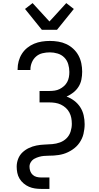

<svg xmlns="http://www.w3.org/2000/svg" viewBox="-20 -1008 640 1243"><path d="M247 215Q226 215 206 212Q186 209 167.5 201Q149 193 133 179.5Q117 166 106.5 148.5Q96 131 92 111Q88 91 88 71Q88 45 97.5 20.5Q107 -4 125.5 -21.5Q144 -39 167.5 -50Q191 -61 216 -66Q241 -71 267 -72Q293 -73 318.5 -75Q344 -77 368.5 -86Q393 -95 411 -113Q429 -131 437 -156Q445 -181 445 -206Q445 -226 441.5 -244.5Q438 -263 429 -280Q420 -297 405.5 -310Q391 -323 374 -331Q357 -339 338 -342Q319 -345 300 -345H236V-419H300Q317 -419 334 -421.5Q351 -424 366 -431.5Q381 -439 394 -450.5Q407 -462 415 -477Q423 -492 426 -508.5Q429 -525 429 -542Q429 -568 421.5 -593Q414 -618 396 -636Q378 -654 353 -661.5Q328 -669 303 -669Q279 -669 255.5 -663.5Q232 -658 214 -642.5Q196 -627 186.5 -604.5Q177 -582 177 -559V-555H94V-561Q94 -587 101 -612.5Q108 -638 122 -660Q136 -682 156.5 -698.5Q177 -715 201 -725Q225 -735 251 -739Q277 -743 303 -743Q330 -743 357.5 -738.5Q385 -734 409.5 -722.5Q434 -711 454.5 -692Q475 -673 488 -649Q501 -625 506.5 -598Q512 -571 512 -544Q512 -518 507 -493Q502 -468 488.5 -446.5Q475 -425 454.5 -409Q434 -393 411 -383Q438 -373 461 -355.5Q484 -338 499.5 -314Q515 -290 521.5 -261.5Q528 -233 528 -204Q528 -188 526 -172.5Q524 -157 520.5 -141.5Q517 -126 510 -111Q503 -96 494 -83Q485 -70 473.5 -59Q462 -48 448.5 -39Q435 -30 420.5 -23Q406 -16 391 -11.5Q376 -7 360 -4.5Q344 -2 328 -1Q312 0 296 0Q280 0 264 1.5Q248 3 232.5 7.5Q217 12 203 19.5Q189 27 180 41Q171 55 171 71Q171 86 176 100Q181 114 192 124Q203 134 217.5 137.5Q232 141 247 141H300V215ZM251 -815 142 -950 191 -988 300 -869 316 -886 409 -988 458 -950 349 -815Z"/></svg>

Font: Iosevka Extended
Style: Regular
Weight: 400
Width: 7
Monospace: yes
Designer: Belleve Invis
Foundry: Belleve Invis
Version: Version 32.5.0; ttfautohint (v1.8.4)